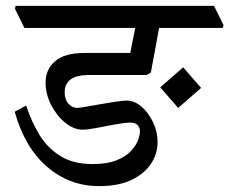

<svg xmlns="http://www.w3.org/2000/svg" viewBox="-20 -640 780 653"><path d="M317 -7Q217 -7 140.5 -72.5Q64 -138 30 -260L69 -281Q86 -228 113.5 -182.5Q141 -137 185 -109.5Q229 -82 295 -82Q344 -82 375.5 -94.5Q407 -107 424.5 -125.5Q442 -144 449 -162.5Q456 -181 456 -194Q456 -206 448 -214.5Q440 -223 424 -223Q405 -223 372.5 -217Q340 -211 309 -205Q278 -199 261 -199Q231 -199 202 -222.5Q173 -246 154 -283Q135 -320 135 -359Q135 -404 167.5 -432Q200 -460 269 -460H423L440 -545H63L31 -610L33 -620H708L740 -555L738 -545H521Q514 -507 506.5 -465.5Q499 -424 493 -393L479 -385H283Q200 -385 200 -326Q200 -301 213 -287Q226 -273 242 -273Q251 -273 272.5 -277Q294 -281 321 -285.5Q348 -290 372.5 -294Q397 -298 411 -298Q437 -298 461 -277.5Q485 -257 500.5 -224.5Q516 -192 516 -157Q516 -117 493.5 -83Q471 -49 427 -28Q383 -7 317 -7ZM664 -341 586 -273 525 -343 603 -411Z"/></svg>

Font: Tiro Devanagari Marathi
Style: Italic
Weight: 400
Italic angle: -11°
Designer: Devanagari: John Hudson & Fiona Ross, assisted by Paul Hanslow. Latin: John Hudson with Paul Hanslow, assisted by Kaja S
Foundry: Tiro Typeworks Ltd.
Version: Version 1.52